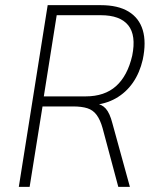

<svg xmlns="http://www.w3.org/2000/svg" viewBox="-20 -725 608 745"><path d="M53 0 165 -705H371Q438 -705 479 -680Q520 -655 534 -608Q548 -561 534 -494Q522 -442 495.5 -404Q469 -366 429.5 -343.5Q390 -321 338 -317L345 -324L351 -323Q375 -321 390.5 -303.5Q406 -286 416 -247L484 0H439L378 -228Q369 -260 355 -279Q341 -298 319 -305Q297 -312 263 -312H145L95 0ZM150 -351H312Q386 -351 430.5 -391Q475 -431 493 -509Q509 -588 477.5 -627Q446 -666 371 -666H200Z"/></svg>

Font: Nunito Sans 10pt Condensed ExtraLight
Style: Italic
Weight: 250
Width: 3
Italic angle: -9°
Designer: Vernon Adams
Foundry: Vernon Adams
Version: Version 3.101;gftools[0.9.27]